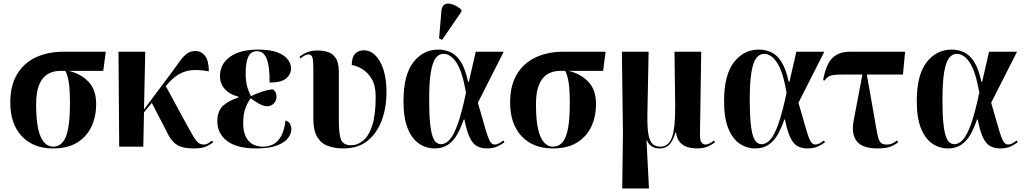

<svg xmlns="http://www.w3.org/2000/svg" viewBox="-20 -828 5780 1084"><path d="M279 10Q167 10 102.5 -59.5Q38 -129 38 -249Q38 -345 76.5 -409Q115 -473 183 -504.5Q251 -536 338 -536H577L563 -428H368Q438 -411 480.5 -365.5Q523 -320 523 -241Q523 -171 497 -114.5Q471 -58 417 -24Q363 10 279 10ZM280 0Q330 0 352.5 -58Q375 -116 375 -242Q375 -321 368.5 -362.5Q362 -404 349 -428H320Q281 -428 250 -410Q219 -392 201.5 -350.5Q184 -309 184 -240Q184 -113 209.5 -56.5Q235 0 280 0Z M653 0 649 -536H800L793 -210L952 -423Q979 -460 998 -486Q1017 -512 1036.5 -526Q1056 -540 1083 -540Q1116 -540 1137.5 -512.5Q1159 -485 1159 -425Q1107 -435 1066 -432Q1025 -429 989 -408Q953 -387 917 -343L916 -342L1032 -128Q1057 -82 1072 -57Q1087 -32 1099.5 -22Q1112 -12 1131 -12Q1145 -12 1156.5 -19.5Q1168 -27 1177 -34L1184 -25Q1170 -13 1145 -1.5Q1120 10 1075 10Q1015 10 985 -6.5Q955 -23 934 -60L837 -247L793 -194L789 0Z M1427 10Q1316 10 1261.5 -32.5Q1207 -75 1207 -143Q1207 -203 1241 -232.5Q1275 -262 1326 -277V-282Q1276 -295 1249 -325.5Q1222 -356 1222 -398Q1222 -467 1279 -507.5Q1336 -548 1435 -548Q1506 -548 1547 -532Q1588 -516 1605.5 -491.5Q1623 -467 1623 -442Q1623 -408 1595.5 -385Q1568 -362 1502 -362Q1503 -452 1486 -495.5Q1469 -539 1431 -539Q1396 -539 1381.5 -507Q1367 -475 1367 -417Q1367 -363 1377.5 -332Q1388 -301 1397 -285Q1430 -301 1464 -312Q1498 -323 1522 -323Q1529 -318 1535 -308Q1541 -298 1541 -281Q1541 -260 1526 -244Q1511 -228 1488 -228Q1469 -228 1443.5 -242Q1418 -256 1396 -273Q1381 -256 1367 -221Q1353 -186 1353 -131Q1353 -71 1381 -35.5Q1409 0 1467 0Q1496 0 1522 -13Q1548 -26 1566.5 -58Q1585 -90 1592 -148Q1610 -142 1617.5 -128Q1625 -114 1625 -99Q1625 -74 1606.5 -49Q1588 -24 1544.5 -7Q1501 10 1427 10Z M1919 10Q1870 10 1831.5 -4Q1793 -18 1771 -54.5Q1749 -91 1749 -157V-438Q1749 -492 1743 -506Q1737 -520 1724 -521Q1704 -522 1677 -498L1671 -508Q1692 -524 1716.5 -533.5Q1741 -543 1774 -543Q1802 -543 1829.5 -535Q1857 -527 1875 -501Q1893 -475 1893 -421V-148Q1893 -71 1905.5 -39.5Q1918 -8 1963 -8Q1999 -8 2030.5 -34Q2062 -60 2081.5 -119.5Q2101 -179 2101 -281Q2101 -345 2078.5 -382.5Q2056 -420 2024.5 -438.5Q1993 -457 1966 -461Q1966 -505 1984.5 -524.5Q2003 -544 2034 -544Q2089 -544 2125.5 -480Q2162 -416 2162 -306Q2162 -221 2135.5 -149Q2109 -77 2055.5 -33.5Q2002 10 1919 10Z M2434 10Q2386 10 2346 -17Q2306 -44 2282 -102.5Q2258 -161 2258 -257Q2258 -405 2313.5 -476.5Q2369 -548 2455 -548Q2492 -548 2524.5 -533Q2557 -518 2582 -478.5Q2607 -439 2623 -366H2627L2666 -536H2824L2678 -248Q2700 -173 2713 -126.5Q2726 -80 2735 -55.5Q2744 -31 2753 -21.5Q2762 -12 2774 -12Q2785 -12 2798 -19Q2811 -26 2822 -35L2828 -25Q2813 -13 2788.5 -1.5Q2764 10 2730 10Q2697 10 2673.5 -2.5Q2650 -15 2632.5 -50.5Q2615 -86 2602 -153H2598Q2582 -106 2561.5 -69.5Q2541 -33 2510 -11.5Q2479 10 2434 10ZM2470 -14Q2497 -14 2520.5 -41.5Q2544 -69 2566 -132.5Q2588 -196 2611 -305Q2590 -425 2557 -474.5Q2524 -524 2484 -524Q2458 -524 2440 -500.5Q2422 -477 2412.5 -420.5Q2403 -364 2403 -264Q2403 -184 2408 -134.5Q2413 -85 2422 -59Q2431 -33 2443.5 -23.5Q2456 -14 2470 -14ZM2476 -603 2459 -611 2472 -766Q2475 -795 2491.5 -803.5Q2508 -812 2533 -804Q2558 -796 2585 -774V-762Z M3101 10Q2989 10 2924.5 -59.5Q2860 -129 2860 -249Q2860 -345 2898.5 -409Q2937 -473 3005 -504.5Q3073 -536 3160 -536H3399L3385 -428H3190Q3260 -411 3302.5 -365.5Q3345 -320 3345 -241Q3345 -171 3319 -114.5Q3293 -58 3239 -24Q3185 10 3101 10ZM3102 0Q3152 0 3174.5 -58Q3197 -116 3197 -242Q3197 -321 3190.5 -362.5Q3184 -404 3171 -428H3142Q3103 -428 3072 -410Q3041 -392 3023.5 -350.5Q3006 -309 3006 -240Q3006 -113 3031.5 -56.5Q3057 0 3102 0Z M3493 236 3497 -75 3491 -536H3642L3635 -180Q3634 -108 3641 -69Q3648 -30 3664.5 -15Q3681 0 3709 0Q3755 0 3774 -53Q3793 -106 3792 -230L3788 -536H3939L3932 -74Q3931 -34 3941 -23Q3951 -12 3963 -12Q3973 -12 3986.5 -18.5Q4000 -25 4011 -35L4017 -25Q3992 -6 3968.5 2Q3945 10 3915 10Q3887 10 3862 2.5Q3837 -5 3819.5 -24Q3802 -43 3797 -80H3793Q3783 -41 3762.5 -15.5Q3742 10 3703 10Q3680 10 3661.5 -0.5Q3643 -11 3632 -36H3630L3644 236Z M4244 10Q4196 10 4156 -17Q4116 -44 4092 -102.5Q4068 -161 4068 -257Q4068 -405 4123.5 -476.5Q4179 -548 4265 -548Q4302 -548 4334.5 -533Q4367 -518 4392 -478.5Q4417 -439 4433 -366H4437L4476 -536H4634L4488 -248Q4510 -173 4523 -126.5Q4536 -80 4545 -55.5Q4554 -31 4563 -21.5Q4572 -12 4584 -12Q4595 -12 4608 -19Q4621 -26 4632 -35L4638 -25Q4623 -13 4598.5 -1.5Q4574 10 4540 10Q4507 10 4483.5 -2.5Q4460 -15 4442.5 -50.5Q4425 -86 4412 -153H4408Q4392 -106 4371.5 -69.5Q4351 -33 4320 -11.5Q4289 10 4244 10ZM4280 -14Q4307 -14 4330.5 -41.5Q4354 -69 4376 -132.5Q4398 -196 4421 -305Q4400 -425 4367 -474.5Q4334 -524 4294 -524Q4268 -524 4250 -500.5Q4232 -477 4222.5 -420.5Q4213 -364 4213 -264Q4213 -184 4218 -134.5Q4223 -85 4232 -59Q4241 -33 4253.5 -23.5Q4266 -14 4280 -14Z M4933 10Q4848 10 4816.5 -31.5Q4785 -73 4800 -149L4849 -407H4735Q4688 -407 4669.5 -401Q4651 -395 4635 -373L4627 -376Q4645 -469 4681.5 -502.5Q4718 -536 4777 -536H5090L5078 -407H4874L4919 -151Q4928 -96 4934.5 -66Q4941 -36 4951.5 -24Q4962 -12 4985 -12Q5004 -12 5018.5 -18.5Q5033 -25 5044 -35L5051 -25Q5028 -6 5001 2Q4974 10 4933 10Z M5332 10Q5284 10 5244 -17Q5204 -44 5180 -102.5Q5156 -161 5156 -257Q5156 -405 5211.5 -476.5Q5267 -548 5353 -548Q5390 -548 5422.5 -533Q5455 -518 5480 -478.5Q5505 -439 5521 -366H5525L5564 -536H5722L5576 -248Q5598 -173 5611 -126.5Q5624 -80 5633 -55.5Q5642 -31 5651 -21.5Q5660 -12 5672 -12Q5683 -12 5696 -19Q5709 -26 5720 -35L5726 -25Q5711 -13 5686.5 -1.5Q5662 10 5628 10Q5595 10 5571.5 -2.5Q5548 -15 5530.5 -50.5Q5513 -86 5500 -153H5496Q5480 -106 5459.5 -69.5Q5439 -33 5408 -11.5Q5377 10 5332 10ZM5368 -14Q5395 -14 5418.5 -41.5Q5442 -69 5464 -132.5Q5486 -196 5509 -305Q5488 -425 5455 -474.5Q5422 -524 5382 -524Q5356 -524 5338 -500.5Q5320 -477 5310.5 -420.5Q5301 -364 5301 -264Q5301 -184 5306 -134.5Q5311 -85 5320 -59Q5329 -33 5341.5 -23.5Q5354 -14 5368 -14Z"/></svg>

Font: Noto Serif Display SemiCondensed
Style: Bold
Weight: 700
Width: 4
Designer: Monotype Design Team
Foundry: Monotype Imaging Inc.
Version: Version 2.009